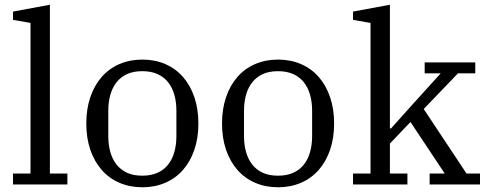

<svg xmlns="http://www.w3.org/2000/svg" viewBox="-20 -780 2062 812"><path d="M35 -46H109V-683L35 -696V-731L191 -760V-46H265V0H35Z M582 -37Q619 -37 646.5 -49.5Q674 -62 691.5 -84.5Q709 -107 717.5 -137.5Q726 -168 726 -204V-312Q726 -348 717.5 -378.5Q709 -409 691.5 -431.5Q674 -454 646.5 -466.5Q619 -479 582 -479Q544 -479 517 -466.5Q490 -454 472.5 -431.5Q455 -409 446.5 -378.5Q438 -348 438 -312V-204Q438 -168 446.5 -137.5Q455 -107 472.5 -84.5Q490 -62 517 -49.5Q544 -37 582 -37ZM582 12Q529 12 485 -7Q441 -26 410 -61.5Q379 -97 362 -146.5Q345 -196 345 -258Q345 -319 362 -369Q379 -419 410 -454.5Q441 -490 485 -509Q529 -528 582 -528Q635 -528 679 -509Q723 -490 754 -454.5Q785 -419 802 -369Q819 -319 819 -258Q819 -196 802 -146.5Q785 -97 754 -61.5Q723 -26 679 -7Q635 12 582 12Z M1156 -37Q1193 -37 1220.5 -49.5Q1248 -62 1265.5 -84.5Q1283 -107 1291.5 -137.5Q1300 -168 1300 -204V-312Q1300 -348 1291.5 -378.5Q1283 -409 1265.5 -431.5Q1248 -454 1220.5 -466.5Q1193 -479 1156 -479Q1118 -479 1091 -466.5Q1064 -454 1046.5 -431.5Q1029 -409 1020.5 -378.5Q1012 -348 1012 -312V-204Q1012 -168 1020.5 -137.5Q1029 -107 1046.5 -84.5Q1064 -62 1091 -49.5Q1118 -37 1156 -37ZM1156 12Q1103 12 1059 -7Q1015 -26 984 -61.5Q953 -97 936 -146.5Q919 -196 919 -258Q919 -319 936 -369Q953 -419 984 -454.5Q1015 -490 1059 -509Q1103 -528 1156 -528Q1209 -528 1253 -509Q1297 -490 1328 -454.5Q1359 -419 1376 -369Q1393 -319 1393 -258Q1393 -196 1376 -146.5Q1359 -97 1328 -61.5Q1297 -26 1253 -7Q1209 12 1156 12Z M1473 -46H1547V-683L1473 -696V-731L1629 -760V-237H1634L1718 -331L1844 -470H1776V-516H1990V-470H1917L1772 -319L1953 -46H2010V0H1797V-46H1861L1716 -264L1629 -173V-46H1703V0H1473Z"/></svg>

Font: IBM Plex Serif
Style: Regular
Weight: 400
Designer: Mike Abbink, Paul van der Laan, Pieter van Rosmalen
Foundry: Bold Monday
Version: Version 3.001